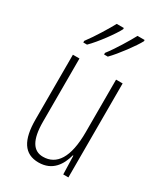

<svg xmlns="http://www.w3.org/2000/svg" viewBox="-193 -846 805 936"><g transform="rotate(30 209.0 -378.0)"><path d="M335 -759V-766H295C277 -732 232 -657 199 -615V-606H220C258 -644 318 -726 335 -759ZM218 -759V-766H178C159 -731 117 -661 82 -615V-606H103C143 -645 201 -725 218 -759ZM348 -529H311V-233C311 -90 266 -25 190 -25C135 -25 105 -70 105 -174V-529H68V-165C68 -49 104 10 185 10C264 10 298 -47 313 -104H316L319 0H348Z"/></g></svg>

Font: Noto Sans Thai Looped ExtraCondensed ExtraLight
Style: Regular
Weight: 200
Width: 2
Designer: Sasikarn Vongin, Ben Mitchell
Foundry: The Fontpad Ltd
Version: Version 1.001